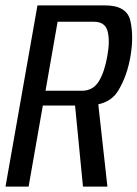

<svg xmlns="http://www.w3.org/2000/svg" viewBox="-40 -695 512 715"><path d="M-19.5 0 99.5 -675H350.5Q432.5 -675 445.5 -617.5Q458.5 -560 446 -486Q433.5 -412 400 -357Q376 -317.5 326 -306.5L360 0H269L239.5 -302H119.5L66.5 0ZM129.5 -357H264.5Q306.5 -357 328 -392.2Q349.5 -427.5 359.5 -485.5Q370 -542.5 360.8 -578.2Q351.5 -614 310 -614H174.5Z"/></svg>

Font: Anybody
Style: Italic
Weight: 400
Italic angle: -10°
Designer: Tyler Finck
Foundry: Etcetera Type Company
Version: Version 1.010; ttfautohint (v1.8.3) -l 8 -r 50 -G 200 -x 14 